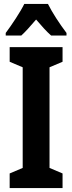

<svg xmlns="http://www.w3.org/2000/svg" viewBox="-20 -953 366 973"><path d="M223 -933H103C85 -895 39 -826 9 -786V-773H88C108 -791 134 -820 163 -854C191 -821 216 -793 239 -773H317V-786C280 -835 245 -889 223 -933ZM297 0V-74L231 -102V-612L297 -640V-714H29V-640L95 -612V-102L29 -74V0Z"/></svg>

Font: Noto Sans Devanagari ExtraCondensed
Style: Bold
Weight: 700
Width: 2
Designer: Jelle Bosma - Monotype Design Team
Foundry: Monotype Imaging Inc.
Version: Version 2.004